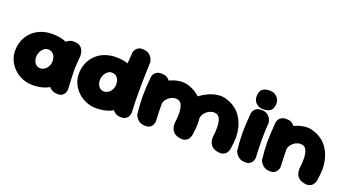

<svg xmlns="http://www.w3.org/2000/svg" viewBox="-52 -1221 3168 1750"><g transform="rotate(20 1532.0 -345.5)"><path d="M294 1Q239 2 191.5 -16.5Q144 -35 107.5 -69Q71 -103 51 -147.5Q31 -192 31 -242Q32 -301 52.5 -348Q73 -395 108.5 -428.5Q144 -462 191.5 -480Q239 -498 294 -499Q380 -500 436.5 -473.5Q493 -447 521 -391.5Q549 -336 549 -250Q549 -200 535.5 -155.5Q522 -111 492.5 -76.5Q463 -42 414 -21.5Q365 -1 294 1ZM301 -167Q318 -167 333 -174.5Q348 -182 359.5 -195.5Q371 -209 378 -226Q385 -243 385 -262Q385 -294 375 -314Q365 -334 348.5 -344Q332 -354 310 -354Q294 -354 279.5 -345Q265 -336 254 -321.5Q243 -307 237 -289Q231 -271 231 -252Q231 -228 239.5 -208.5Q248 -189 264 -178Q280 -167 301 -167ZM531 0Q502 0 483 -9Q464 -18 455 -27Q446 -36 446 -36Q439 -109 433 -177.5Q427 -246 427 -318Q427 -390 434 -470Q434 -470 443 -478.5Q452 -487 471.5 -495Q491 -503 522 -500Q556 -497 574 -481Q592 -465 598.5 -445.5Q605 -426 606 -411.5Q607 -397 607 -397Q603 -346 600.5 -311.5Q598 -277 598.5 -245Q599 -213 601 -173Q603 -133 606 -71Q606 -71 604.5 -60.5Q603 -50 596.5 -36Q590 -22 574.5 -11Q559 0 531 0Z M912 1Q857 2 809.5 -16.5Q762 -35 725.5 -69Q689 -103 669 -147.5Q649 -192 649 -242Q650 -301 670.5 -348Q691 -395 726.5 -428.5Q762 -462 809.5 -480Q857 -498 912 -499Q998 -500 1054.5 -473.5Q1111 -447 1139 -391.5Q1167 -336 1167 -250Q1167 -200 1153.5 -155.5Q1140 -111 1110.5 -76.5Q1081 -42 1032 -21.5Q983 -1 912 1ZM919 -167Q936 -167 951 -174.5Q966 -182 977.5 -195.5Q989 -209 996 -226Q1003 -243 1003 -262Q1003 -294 993 -314Q983 -334 966.5 -344Q950 -354 928 -354Q912 -354 897.5 -345Q883 -336 872 -321.5Q861 -307 855 -289Q849 -271 849 -252Q849 -228 857.5 -208.5Q866 -189 882 -178Q898 -167 919 -167ZM1145 1Q1113 1 1092.5 -11.5Q1072 -24 1060.5 -41Q1049 -58 1044.5 -70.5Q1040 -83 1040 -83Q1036 -126 1033.5 -175.5Q1031 -225 1030 -277.5Q1029 -330 1030.5 -383.5Q1032 -437 1035 -489.5Q1038 -542 1042 -591Q1042 -591 1045 -601Q1048 -611 1057.5 -623.5Q1067 -636 1084.5 -644.5Q1102 -653 1132 -650Q1164 -647 1182.5 -633.5Q1201 -620 1210 -604Q1219 -588 1222 -576Q1225 -564 1225 -564Q1224 -526 1222.5 -479.5Q1221 -433 1220 -382Q1219 -331 1219 -277.5Q1219 -224 1220 -171Q1221 -118 1224 -69Q1224 -69 1222 -58.5Q1220 -48 1213 -34Q1206 -20 1190 -9.5Q1174 1 1145 1Z M1699 -7Q1666 -16 1650 -34.5Q1634 -53 1629 -73Q1624 -93 1624.5 -107.5Q1625 -122 1625 -122Q1633 -172 1631 -222.5Q1629 -273 1612 -303Q1599 -324 1575.5 -329Q1552 -334 1526 -325Q1500 -316 1479 -294Q1459 -273 1452.5 -245.5Q1446 -218 1446 -192Q1446 -166 1444 -150Q1443 -129 1442.5 -119Q1442 -109 1442.5 -103Q1443 -97 1441 -86Q1441 -86 1440.5 -77.5Q1440 -69 1435 -57.5Q1430 -46 1416 -37Q1402 -28 1374 -26Q1352 -25 1334.5 -37.5Q1317 -50 1307 -62.5Q1297 -75 1297 -75Q1288 -87 1286 -99.5Q1284 -112 1284.5 -131.5Q1285 -151 1283 -183Q1277 -223 1276 -248Q1275 -273 1278.5 -291Q1282 -309 1291 -326.5Q1300 -344 1316 -368Q1339 -396 1373.5 -422Q1408 -448 1449 -466.5Q1490 -485 1533 -491Q1576 -497 1615 -486Q1637 -480 1665 -467.5Q1693 -455 1721.5 -431.5Q1750 -408 1774 -370Q1798 -332 1813 -276Q1824 -229 1824 -185Q1824 -141 1814 -76Q1814 -76 1811 -62Q1808 -48 1797 -31.5Q1786 -15 1763 -6Q1740 3 1699 -7ZM1371 -1Q1344 -3 1326 -13.5Q1308 -24 1297 -38Q1286 -52 1281.5 -62Q1277 -72 1277 -72Q1271 -126 1268.5 -168Q1266 -210 1266 -248.5Q1266 -287 1268.5 -332Q1271 -377 1276 -437Q1276 -437 1278.5 -447Q1281 -457 1289 -469.5Q1297 -482 1315 -491.5Q1333 -501 1363 -500Q1396 -499 1415 -486Q1434 -473 1443.5 -456.5Q1453 -440 1456 -427.5Q1459 -415 1459 -415Q1456 -367 1454.5 -328Q1453 -289 1453 -251Q1453 -213 1454 -169.5Q1455 -126 1458 -70Q1458 -70 1456 -59Q1454 -48 1446 -33.5Q1438 -19 1420.5 -9Q1403 1 1371 -1ZM2069 -7Q2036 -16 2020 -34.5Q2004 -53 1999 -73Q1994 -93 1994.5 -107.5Q1995 -122 1995 -122Q2003 -172 2001 -222.5Q1999 -273 1982 -303Q1969 -324 1945.5 -329Q1922 -334 1896 -325Q1870 -316 1849 -294Q1829 -273 1822.5 -245.5Q1816 -218 1816 -192Q1816 -166 1814 -150Q1813 -129 1813 -119Q1813 -109 1813 -103Q1813 -97 1811 -86Q1811 -86 1810.5 -77.5Q1810 -69 1805 -57.5Q1800 -46 1786 -37Q1772 -28 1744 -26Q1722 -25 1704.5 -37.5Q1687 -50 1677 -62.5Q1667 -75 1667 -75Q1658 -87 1656 -99.5Q1654 -112 1654.5 -131.5Q1655 -151 1653 -183Q1647 -223 1646 -248Q1645 -273 1648.5 -291Q1652 -309 1661 -326.5Q1670 -344 1686 -368Q1709 -396 1743.5 -422Q1778 -448 1819 -466.5Q1860 -485 1903 -491Q1946 -497 1985 -486Q2007 -480 2035 -467.5Q2063 -455 2091.5 -431.5Q2120 -408 2144 -370Q2168 -332 2183 -276Q2194 -229 2194 -185Q2194 -141 2184 -76Q2184 -76 2181 -62Q2178 -48 2167 -31.5Q2156 -15 2133 -6Q2110 3 2069 -7Z M2340 -1Q2313 -3 2295 -13.5Q2277 -24 2266 -38Q2255 -52 2250.5 -62Q2246 -72 2246 -72Q2240 -126 2237.5 -168Q2235 -210 2235 -248.5Q2235 -287 2237.5 -332Q2240 -377 2245 -437Q2245 -437 2247.5 -447Q2250 -457 2258 -469.5Q2266 -482 2284 -491.5Q2302 -501 2332 -500Q2365 -499 2384 -486Q2403 -473 2412.5 -456.5Q2422 -440 2425 -427.5Q2428 -415 2428 -415Q2425 -367 2423.5 -328Q2422 -289 2422 -251Q2422 -213 2423 -169.5Q2424 -126 2427 -70Q2427 -70 2425 -59Q2423 -48 2415 -33.5Q2407 -19 2389.5 -9Q2372 1 2340 -1ZM2339 -511Q2295 -510 2268.5 -536.5Q2242 -563 2242 -600Q2242 -653 2268 -672.5Q2294 -692 2338 -692Q2382 -692 2408.5 -664.5Q2435 -637 2435 -600Q2435 -576 2427 -556Q2419 -536 2398 -524Q2377 -512 2339 -511Z M2909 -7Q2876 -16 2860 -34.5Q2844 -53 2839 -73Q2834 -93 2834.5 -107.5Q2835 -122 2835 -122Q2843 -172 2841 -222.5Q2839 -273 2822 -303Q2809 -324 2785.5 -329Q2762 -334 2736 -325Q2710 -316 2689 -294Q2669 -273 2662.5 -245.5Q2656 -218 2656 -192Q2656 -166 2654 -150Q2653 -129 2652.5 -119Q2652 -109 2652.5 -103Q2653 -97 2651 -86Q2651 -86 2650.5 -77.5Q2650 -69 2645 -57.5Q2640 -46 2626 -37Q2612 -28 2584 -26Q2562 -25 2544.5 -37.5Q2527 -50 2517 -62.5Q2507 -75 2507 -75Q2498 -87 2496 -99.5Q2494 -112 2494.5 -131.5Q2495 -151 2493 -183Q2487 -223 2486 -248Q2485 -273 2488.5 -291Q2492 -309 2501 -326.5Q2510 -344 2526 -368Q2549 -396 2583.5 -422Q2618 -448 2659 -466.5Q2700 -485 2743 -491Q2786 -497 2825 -486Q2847 -480 2875 -467.5Q2903 -455 2931.5 -431.5Q2960 -408 2984 -370Q3008 -332 3023 -276Q3034 -229 3034 -185Q3034 -141 3024 -76Q3024 -76 3021 -62Q3018 -48 3007 -31.5Q2996 -15 2973 -6Q2950 3 2909 -7ZM2581 -1Q2554 -3 2536 -13.5Q2518 -24 2507 -38Q2496 -52 2491.5 -62Q2487 -72 2487 -72Q2481 -126 2478.5 -168Q2476 -210 2476 -248.5Q2476 -287 2478.5 -332Q2481 -377 2486 -437Q2486 -437 2488.5 -447Q2491 -457 2499 -469.5Q2507 -482 2525 -491.5Q2543 -501 2573 -500Q2606 -499 2625 -486Q2644 -473 2653.5 -456.5Q2663 -440 2666 -427.5Q2669 -415 2669 -415Q2666 -367 2664.5 -328Q2663 -289 2663 -251Q2663 -213 2664 -169.5Q2665 -126 2668 -70Q2668 -70 2666 -59Q2664 -48 2656 -33.5Q2648 -19 2630.5 -9Q2613 1 2581 -1Z"/></g></svg>

Font: Sour Gummy Black
Style: Regular
Weight: 900
Designer: Stefie Justprince
Foundry: Eifetstype
Version: Version 1.000